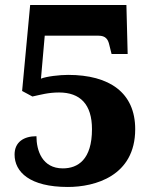

<svg xmlns="http://www.w3.org/2000/svg" viewBox="-20 -734 607 764"><path d="M250 10C357 10 518 -33 518 -220C518 -365 416 -436 251 -436C217 -436 165 -430 143 -421L158 -592H372C400 -592 410 -578 415 -555L424 -519H488L483 -714H100L68 -372L109 -350C142 -357 172 -366 215 -366C299 -366 346 -319 346 -220C346 -99 290 -64 230 -64C148 -64 125 -135 125 -192C75 -192 38 -169 38 -119C38 -50 98 10 250 10Z"/></svg>

Font: Noto Serif Myanmar ExtraBold
Style: Regular
Weight: 800
Designer: Ben Mitchell and the Monotype Design Team
Foundry: Monotype Imaging Inc.
Version: Version 2.106